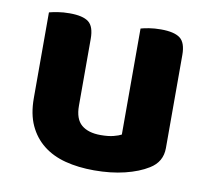

<svg xmlns="http://www.w3.org/2000/svg" viewBox="-62 -557 701 642"><g transform="rotate(10 288.0 -236.5)"><path d="M520 -100Q520 -53 479 -28Q447 -8 400 3.5Q353 15 296 15Q242 15 198 3.5Q154 -8 122.5 -33Q91 -58 73.5 -96Q56 -134 56 -188V-479Q67 -482 85 -485Q103 -488 125 -488Q170 -488 189.5 -473Q209 -458 209 -416V-189Q209 -144 232 -124.5Q255 -105 297 -105Q323 -105 340.5 -109.5Q358 -114 367 -119V-479Q377 -482 395 -485Q413 -488 435 -488Q480 -488 500 -473Q520 -458 520 -416V-100Z"/></g></svg>

Font: Baloo Thambi 2
Style: Bold
Weight: 700
Designer: Aadarsh Rajan and Ek Type
Foundry: Ek Type
Version: Version 1.640;hotconv 1.0.111;makeotfexe 2.5.65597; ttfautoh